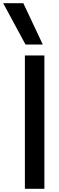

<svg xmlns="http://www.w3.org/2000/svg" viewBox="-84 -1191 369 1211"><path d="M73 0V-841H196V0ZM77 -910 -64 -1171H63L186 -910Z"/></svg>

Font: Matangi
Style: Bold
Weight: 700
Designer: Prashant Pant
Foundry: The Graphic Ant
Version: Version 3.002